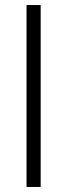

<svg xmlns="http://www.w3.org/2000/svg" viewBox="-20 -740 266 760"><path d="M85 0V-720H141V0Z"/></svg>

Font: Geologica Thin Roman Thin
Style: Regular
Weight: 250
Version: Version 1.010;gftools[0.9.28]